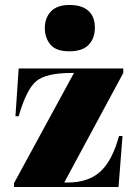

<svg xmlns="http://www.w3.org/2000/svg" viewBox="-20 -751 540 771"><path d="M475 -476V-458L238 -18H251Q335 -18 383 -62Q431 -106 458 -205H472L456 0H36V-15L277 -458H266Q165 -458 125.5 -425Q86 -392 55 -284H42L55 -476ZM258 -545Q205 -545 182.5 -572Q160 -599 160 -639Q160 -679 184.5 -705Q209 -731 259 -731Q309 -731 335 -707.5Q361 -684 361 -640.5Q361 -597 336 -571Q311 -545 258 -545Z"/></svg>

Font: Abril Fatface
Style: Regular
Weight: 400
Designer: Veronika Burian, Jos Scaglione
Foundry: TypeTogether
Version: Version 1.001